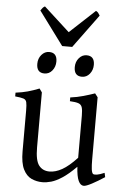

<svg xmlns="http://www.w3.org/2000/svg" viewBox="-60 -939 651 997"><g transform="rotate(5 265.0 -440.5)"><path d="M199.2 14.6Q168.9 14.6 142.3 2.4Q115.7 -9.8 99.4 -42.5Q83 -75.2 83 -136.2V-347.2Q83 -378.4 79.8 -391.8Q76.7 -405.3 63.5 -409.7Q50.3 -414.1 20 -417V-436.5Q55.2 -440.9 82.8 -448.5Q110.4 -456.1 142.6 -468.8L156.2 -449.7V-163.1Q156.2 -94.7 176 -69.3Q195.8 -43.9 231 -43.9Q262.7 -43.9 296.6 -63Q330.6 -82 373.5 -127.9V-347.2Q373.5 -376.5 368.9 -390.9Q364.3 -405.3 349.9 -410.4Q335.4 -415.5 305.2 -417V-436.5Q340.3 -440.9 372.8 -450.2Q405.3 -459.5 432.1 -468.8L446.8 -449.7V-124Q446.8 -94.2 449.2 -75Q451.7 -55.7 458 -50.8Q463.9 -47.4 478 -49.3Q492.2 -51.3 517.1 -62L522 -40Q486.3 -16.6 456.8 -1Q427.2 14.6 415 14.6Q397.9 14.6 387.2 -8.1Q376.5 -30.8 373.5 -81.1Q333 -40.5 301.5 -20Q270 0.5 245.1 7.6Q220.2 14.6 199.2 14.6ZM356 -548.8Q314.9 -548.8 314.9 -595.7Q314.9 -623.5 331.5 -642.8Q348.1 -662.1 371.1 -662.1Q412.6 -662.1 412.6 -615.7Q412.6 -588.4 396.5 -568.6Q380.4 -548.8 356 -548.8ZM160.6 -548.8Q119.6 -548.8 119.6 -595.7Q119.6 -623.5 136.2 -642.8Q152.8 -662.1 175.8 -662.1Q217.3 -662.1 217.3 -615.7Q217.3 -588.4 201.2 -568.6Q185.1 -548.8 160.6 -548.8ZM240.2 -698.7 111.3 -873Q118.2 -882.8 121.8 -887.2Q125.5 -891.6 133.3 -896L267.6 -773.4L399.4 -896Q407.7 -891.6 411.1 -887.2Q414.6 -882.8 420.4 -873L292.5 -698.7Z"/></g></svg>

Font: David Libre
Style: Regular
Weight: 400
Designer: Ismar David, J. Victor Gaultney, Annie Olsen and Meir Sadan
Foundry: Monotype Imaging Inc. & SIL International
Version: Version 1.100; ttfautohint (v1.8.4.7-5d5b)